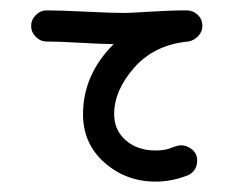

<svg xmlns="http://www.w3.org/2000/svg" viewBox="-20 -350 450 370"><path d="M329 -70Q340 -70 350 -62Q360 -54 360 -41Q360 -22 344 -13Q312 0 280 0Q223 0 181.5 -36.5Q140 -73 140 -130Q140 -206 199 -265Q179 -265 136 -267.5Q93 -270 70 -270Q58 -270 49 -279Q40 -288 40 -300Q40 -312 49 -321Q58 -330 70 -330Q96 -330 146 -327.5Q196 -325 220 -325Q230 -325 269 -327.5Q308 -330 340 -330Q352 -330 361 -321.5Q370 -313 370 -300Q370 -289 362 -280.5Q354 -272 343 -270Q278 -264 239 -220Q200 -176 200 -130Q200 -99 222.5 -79.5Q245 -60 280 -60Q298 -60 310 -65Q322 -70 329 -70Z"/></svg>

Font: Pecita
Style: Book
Weight: 400
Width: 7
Version: Version 4.3